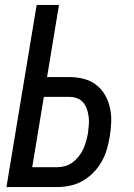

<svg xmlns="http://www.w3.org/2000/svg" viewBox="-20 -755 540 775"><path d="M6 0 128 -735H218L170 -444H259Q289 -444 317 -437Q345 -430 367 -413.5Q389 -397 403 -373Q417 -349 423.5 -321Q430 -293 429 -263.5Q428 -234 423 -204Q419 -179 411.5 -153Q404 -127 390.5 -103Q377 -79 357 -58.5Q337 -38 313 -24.5Q289 -11 262.5 -5.5Q236 0 210 0ZM110 -80H210Q226 -80 242.5 -84.5Q259 -89 273 -99.5Q287 -110 298 -124Q309 -138 316 -153Q323 -168 327.5 -184.5Q332 -201 335 -217Q337 -233 338.5 -250Q340 -267 338 -283Q336 -299 331 -314Q326 -329 316 -341Q306 -353 291 -358.5Q276 -364 259 -364H157Z"/></svg>

Font: Iosevka Curly Medium Oblique
Style: Regular
Weight: 500
Italic angle: -9°
Monospace: yes
Designer: Belleve Invis
Foundry: Belleve Invis
Version: Version 11.1.0; ttfautohint (v1.8.3)